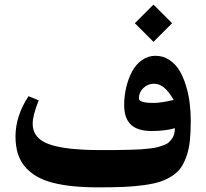

<svg xmlns="http://www.w3.org/2000/svg" viewBox="-20 -787 896 835"><path d="M647.5 -767.1 728.5 -686 647.5 -605 566.4 -686ZM417.5 -134.3Q459 -134.3 484.6 -134.5Q510.3 -134.8 541.7 -135.5Q573.2 -136.2 591.8 -137.5Q610.4 -138.7 632.8 -141.4Q655.3 -144 667.5 -147.5Q679.7 -150.9 693.6 -156.2Q707.5 -161.6 714.6 -168.5Q721.7 -175.3 728.3 -184.3Q734.9 -193.4 737.5 -204.6Q740.2 -215.8 740.7 -229.5Q699.2 -217.3 638.7 -217.3Q578.1 -217.3 549.1 -245.1Q520 -272.9 520 -330.1Q520 -370.1 529.1 -407.7Q538.1 -445.3 554.4 -476.1Q570.8 -506.8 597.4 -525.6Q624 -544.4 655.8 -544.4Q689.5 -544.4 716.3 -526.6Q743.2 -508.8 760.3 -480.5Q777.3 -452.1 788.8 -414.3Q800.3 -376.5 804.9 -338.9Q809.6 -301.3 809.6 -262.7Q809.6 -213.9 805.9 -177.2Q802.2 -140.6 792 -110.4Q781.7 -80.1 767.8 -59.3Q753.9 -38.6 729.5 -22.5Q705.1 -6.3 677 2.9Q648.9 12.2 606.2 18.1Q563.5 23.9 517.1 25.9Q470.7 27.8 406.2 27.8Q346.2 27.8 298.1 22.9Q250 18.1 209.2 7.6Q168.5 -2.9 138.9 -20.3Q109.4 -37.6 88.6 -62Q67.9 -86.4 57.6 -119.1Q47.4 -151.9 47.4 -193.4Q47.4 -282.7 104 -368.7L148.4 -350.6Q122.1 -285.2 122.1 -248.5Q122.1 -185.5 193.1 -159.9Q264.2 -134.3 417.5 -134.3ZM584 -358.9Q584 -339.4 647.9 -339.4Q681.2 -339.4 735.4 -352.5Q713.9 -389.2 693.8 -406Q673.8 -422.9 648.4 -422.9Q623 -422.9 603.5 -404.1Q584 -385.3 584 -358.9Z"/></svg>

Font: Parastoo FD
Style: Bold-FD
Weight: 700
Foundry: Saber Rastikerdar (saber.rastikerdar@gmail.com)
Version: Version 2.0.1